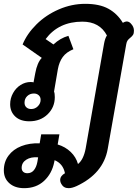

<svg xmlns="http://www.w3.org/2000/svg" viewBox="-51 -623 722 1002"><path d="M-31 266Q-31 222 -6.5 189Q18 156 60.5 139.5Q103 123 156 125L164 78H259L250 131Q290 143 318 170Q346 197 356 233Q385 210 396 152L492 -395Q497 -423 507 -438Q469 -510 379 -510Q255 -510 187 -419L228 -391Q263 -424 306 -436L332 -366Q295 -351 276.5 -325.5Q258 -300 251 -262L231 -145Q235 -136 235 -116Q235 -63 197.5 -26.5Q160 10 102 10Q55 10 28.5 -15Q2 -40 2 -79Q2 -110 17 -137Q32 -164 56.5 -179.5Q81 -195 109 -195Q119 -195 124 -193L133 -241Q143 -296 167 -321L67 -391Q90 -447 139.5 -496Q189 -545 256 -574Q323 -603 394 -603Q468 -603 514.5 -577.5Q561 -552 590 -504Q602 -511 610 -511Q623 -511 633 -499Q648 -483 648 -463Q648 -449 643.5 -441.5Q639 -434 629 -426Q620 -419 615 -412Q610 -405 608 -393L511 155Q488 283 349 348Q325 359 307 359Q281 359 269 337Q263 327 263 317Q263 295 288 281Q278 231 234 213L232 223Q220 283 179 321Q138 359 75 359Q27 359 -2 333.5Q-31 308 -31 266ZM161 -102Q161 -117 151 -126Q141 -135 126 -135Q105 -135 91 -121.5Q77 -108 77 -87Q77 -72 86.5 -63Q96 -54 112 -54Q132 -54 146.5 -68.5Q161 -83 161 -102ZM144 222 148 198Q110 195 86 210.5Q62 226 62 253Q62 266 70 273.5Q78 281 92 281Q113 281 126 265Q139 249 144 222Z"/></svg>

Font: Niramit SemiBold
Style: Italic
Weight: 600
Italic angle: -10°
Designer: Katatrad Aksorn Co.,Ltd.
Foundry: Cadson Demak Co.,Ltd.
Version: Version 1.001; ttfautohint (v1.6)